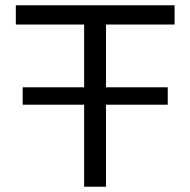

<svg xmlns="http://www.w3.org/2000/svg" viewBox="-20 -708 721 728"><path d="M299 0V-311H66V-377H299V-615H40V-688H642V-615H382V-377H616V-311H382V0Z"/></svg>

Font: Saira Expanded
Style: Regular
Weight: 400
Width: 7
Designer: Hector Gatti with collaboration of the Omnibus-Type team
Foundry: Omnibus-Type
Version: Version 1.100; ttfautohint (v1.8.3)